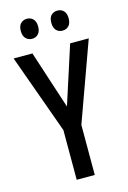

<svg xmlns="http://www.w3.org/2000/svg" viewBox="-134 -964 684 1027"><g transform="rotate(-15 208.0 -450.5)"><path d="M209 -392 313 -714H416L258 -277V0H158V-275L0 -714H104ZM75 -846Q75 -874 89 -887.5Q103 -901 123 -901Q144 -901 157.5 -887Q171 -873 171 -846Q171 -818 157.5 -804Q144 -790 123 -790Q103 -790 89 -804Q75 -818 75 -846ZM244 -846Q244 -874 257.5 -887.5Q271 -901 292 -901Q313 -901 326.5 -887Q340 -873 340 -846Q340 -818 326.5 -804Q313 -790 292 -790Q271 -790 257.5 -804Q244 -818 244 -846Z"/></g></svg>

Font: Noto Sans ExtraCondensed Medium
Style: Regular
Weight: 500
Width: 2
Designer: Monotype Design Team
Foundry: Monotype Imaging Inc.
Version: Version 2.013; ttfautohint (v1.8.4.7-5d5b)